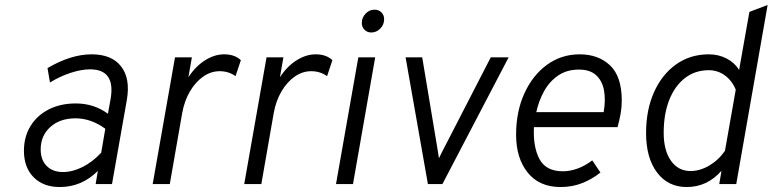

<svg xmlns="http://www.w3.org/2000/svg" viewBox="-20 -742 3114 774"><path d="M221 12Q154.5 12 115.5 -27.5Q76.5 -67 76.5 -134Q76.5 -190.5 102.8 -233.5Q129 -276.5 176.2 -300.8Q223.5 -325 285.5 -325Q358.5 -325 415 -283.5L425 -338Q448.5 -462.5 343 -462.5Q308.5 -462.5 265.2 -448.5Q222 -434.5 181.5 -409.5L171.5 -467.5Q266 -523 349.5 -523Q430.5 -523 468.2 -474.2Q506 -425.5 491.5 -340L431.5 0H365.5L374.5 -53Q309 12 221 12ZM233.5 -48.5Q272.5 -48.5 312.8 -68.8Q353 -89 388 -126.5L404.5 -223Q347 -265 284.5 -265Q221.5 -265 182.8 -230Q144 -195 144 -139.5Q144 -97.5 168.2 -73Q192.5 -48.5 233.5 -48.5Z M595.5 0 685.5 -511H753.5L739.5 -430.5Q767.5 -474 806 -498.5Q844.5 -523 883.5 -523Q926 -523 951 -499.5L929.5 -435Q901.5 -455 865.5 -455Q830.5 -455 799.5 -433.5Q768.5 -412 746 -374Q723.5 -336 714.5 -286.5L664.5 0Z M964.5 0 1054.5 -511H1122.5L1108.5 -430.5Q1136.5 -474 1175 -498.5Q1213.5 -523 1252.5 -523Q1295 -523 1320 -499.5L1298.5 -435Q1270.5 -455 1234.5 -455Q1199.5 -455 1168.5 -433.5Q1137.5 -412 1115 -374Q1092.5 -336 1083.5 -286.5L1033.5 0Z M1476.5 -611Q1460.5 -611 1449.5 -622Q1438.5 -633 1438.5 -649.5Q1438.5 -671 1453.8 -687Q1469 -703 1489.5 -703Q1506.5 -703 1517.5 -692.2Q1528.5 -681.5 1528.5 -664.5Q1528.5 -642.5 1513 -626.8Q1497.5 -611 1476.5 -611ZM1334.5 0 1424.5 -511H1492.5L1403 0Z M1705 0 1615 -511H1682L1740.5 -160.5Q1743 -146 1745.2 -131.5Q1747.5 -117 1749.5 -104Q1754.5 -114.5 1762.8 -131Q1771 -147.5 1778 -160.5L1958.5 -511H2030.5L1763.5 0Z M2239.5 12Q2154.5 12 2107.5 -46Q2060.5 -104 2060.5 -199Q2060.5 -292 2093.8 -365.2Q2127 -438.5 2185 -480.8Q2243 -523 2317 -523Q2392 -523 2439.2 -478.5Q2486.5 -434 2486.5 -336.5Q2486.5 -309 2481.8 -283Q2477 -257 2469.5 -229.5H2132.5Q2128.5 -149 2155 -100.2Q2181.5 -51.5 2249 -51.5Q2277 -51.5 2307.5 -62.2Q2338 -73 2367.5 -95.5L2400.5 -46.5Q2367.5 -20 2327.2 -4Q2287 12 2239.5 12ZM2142 -290H2413.5Q2422 -338.5 2415 -377.2Q2408 -416 2383.2 -438.8Q2358.5 -461.5 2314 -461.5Q2264.5 -461.5 2229.5 -437.2Q2194.5 -413 2173 -373.8Q2151.5 -334.5 2142 -290Z M2748.5 12Q2673 12 2628.8 -46.5Q2584.5 -105 2584.5 -205.5Q2584.5 -299.5 2616.8 -371Q2649 -442.5 2706 -482.8Q2763 -523 2837.5 -523Q2876.5 -523 2909 -506.2Q2941.5 -489.5 2959.5 -460L3001 -694L3074.5 -722L2948 0H2879.5L2888.5 -53.5Q2830.5 12 2748.5 12ZM2764 -52.5Q2801.5 -52.5 2839 -74.5Q2876.5 -96.5 2902.5 -134L2946 -380.5Q2931 -417 2902.2 -438Q2873.5 -459 2837 -459Q2782.5 -459 2741.8 -427.8Q2701 -396.5 2678.2 -339.8Q2655.5 -283 2655.5 -206.5Q2655.5 -135.5 2684.8 -94Q2714 -52.5 2764 -52.5Z"/></svg>

Font: Overpass Light
Style: Italic
Weight: 300
Italic angle: -10°
Designer: Delve Withrington, Dave Bailey, Thomas Jockin
Foundry: Delve Fonts LLC
Version: Version 4.000; ttfautohint (v1.8.3)